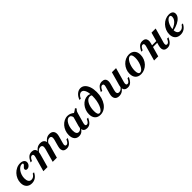

<svg xmlns="http://www.w3.org/2000/svg" viewBox="408 -2166 3714 3714"><g transform="rotate(-45 2264.5 -309.5)"><path d="M195.2 11.3Q123.4 11.3 83.1 -31.9Q42.7 -75 42.7 -150Q42.7 -205.6 63.7 -255.6Q84.7 -305.6 121 -344.4Q157.3 -383.1 204.4 -405.6Q251.6 -428.2 304 -428.2Q356.5 -428.2 386.7 -406Q416.9 -383.9 416.9 -346Q416.9 -321 404 -298.8Q391.1 -276.6 370.6 -262.5Q350 -248.4 325.8 -248.4Q306.5 -248.4 295.2 -257.7Q283.9 -266.9 283.9 -283.1Q283.9 -298.4 292.7 -310.1Q301.6 -321.8 313.7 -331.9Q325.8 -341.9 334.7 -351.6Q343.5 -361.3 343.5 -373.4Q343.5 -391.9 316.1 -391.9Q285.5 -391.9 257.3 -372.6Q229 -353.2 206.5 -320.6Q183.9 -287.9 170.6 -246.4Q157.3 -204.8 157.3 -161.3Q157.3 -106.5 177.8 -75.8Q198.4 -45.2 237.9 -45.2Q269.4 -45.2 294 -62.1Q318.5 -79 339.5 -113.7H374.2Q344.4 -51.6 299.6 -20.2Q254.8 11.3 195.2 11.3Z M829.8 -208.1 848.4 -273.4Q862.1 -323.4 850.8 -348.8Q839.5 -374.2 804 -374.2Q771.8 -374.2 745.6 -353.2Q719.4 -332.3 696.8 -290.3L688.7 -310.5Q718.5 -369.4 759.7 -398.8Q800.8 -428.2 854.8 -428.2Q923.4 -428.2 951.6 -383.5Q979.8 -338.7 958.9 -261.3L943.5 -208.1ZM1077.4 -208.1 1096.8 -277.4Q1109.7 -325 1099.2 -349.6Q1088.7 -374.2 1055.6 -374.2Q1025 -374.2 999.6 -353.2Q974.2 -332.3 952.4 -290.3L944.4 -310.5Q974.2 -370.2 1014.1 -399.2Q1054 -428.2 1105.6 -428.2Q1173.4 -428.2 1200.4 -383.9Q1227.4 -339.5 1206.5 -263.7L1191.1 -208.1ZM575 -208.1 601.6 -303.2Q611.3 -336.3 604.4 -355.2Q597.6 -374.2 575 -374.2Q557.3 -374.2 542.3 -362.1Q527.4 -350 513.7 -325L498.4 -295.2H461.3L481.5 -332.3Q498.4 -363.7 518.1 -385.1Q537.9 -406.5 562.9 -417.3Q587.9 -428.2 617.7 -428.2Q660.5 -428.2 684.7 -410.1Q708.9 -391.9 714.9 -358.5Q721 -325 708.1 -279L688.7 -208.1ZM516.1 0 575 -208.1H688.7L629.8 0ZM771.8 0 829.8 -208.1H943.5L885.5 0ZM1164.5 -112.9Q1154.8 -79.8 1161.7 -60.9Q1168.5 -41.9 1191.1 -41.9Q1208.9 -41.9 1223.8 -54.4Q1238.7 -66.9 1251.6 -91.1L1267.7 -121H1304L1284.7 -83.9Q1267.7 -52.4 1247.6 -31Q1227.4 -9.7 1203.2 1.2Q1179 12.1 1147.6 12.1Q1105.6 11.3 1081.5 -6.9Q1057.3 -25 1051.2 -58.1Q1045.2 -91.1 1058.1 -137.1L1077.4 -208.1H1191.1Z M1486.3 11.3Q1425 11.3 1390.7 -30.2Q1356.5 -71.8 1356.5 -146Q1356.5 -203.2 1375.8 -254Q1395.2 -304.8 1429 -344Q1462.9 -383.1 1507.3 -405.6Q1551.6 -428.2 1600.8 -428.2Q1641.1 -428.2 1678.6 -411.3Q1716.1 -394.4 1748.4 -361.3L1671 -309.7Q1666.9 -348.4 1649.6 -369.8Q1632.3 -391.1 1604.8 -391.1Q1579 -391.1 1555.2 -371.8Q1531.5 -352.4 1512.5 -319Q1493.5 -285.5 1482.7 -243.5Q1471.8 -201.6 1471.8 -156.5Q1471.8 -103.2 1488.3 -76.6Q1504.8 -50 1537.9 -50Q1561.3 -50 1581 -64.5Q1600.8 -79 1617.7 -107.3L1625.8 -93.5Q1603.2 -41.1 1568.5 -14.9Q1533.9 11.3 1486.3 11.3ZM1634.7 -208.1 1675.8 -354.8Q1715.3 -368.5 1747.2 -386.3Q1779 -404 1809.7 -429.8L1829.8 -401.6Q1816.1 -390.3 1806.9 -379Q1797.6 -367.7 1791.1 -352.8Q1784.7 -337.9 1779 -316.1L1748.4 -208.1ZM1721.8 -112.9Q1712.1 -79.8 1719 -60.9Q1725.8 -41.9 1748.4 -41.9Q1766.1 -41.9 1781 -54.4Q1796 -66.9 1808.9 -91.1L1825 -121H1861.3L1841.9 -83.9Q1825 -52.4 1805.2 -31Q1785.5 -9.7 1760.9 1.2Q1736.3 12.1 1704.8 12.1Q1662.9 11.3 1638.7 -6.9Q1614.5 -25 1608.5 -58.1Q1602.4 -91.1 1614.5 -137.1L1634.7 -208.1H1748.4Z M2070.2 11.3Q1998.4 11.3 1958.1 -32.7Q1917.7 -76.6 1917.7 -154.8Q1917.7 -209.7 1936.3 -259.3Q1954.8 -308.9 1987.1 -346.8Q2019.4 -384.7 2061.3 -406.5Q2103.2 -428.2 2150 -428.2Q2194.4 -428.2 2221 -404.8V-371.8Q2212.9 -379.8 2199.6 -384.3Q2186.3 -388.7 2171.8 -388.7Q2141.1 -388.7 2115.3 -369Q2089.5 -349.2 2070.2 -313.7Q2050.8 -278.2 2040.3 -231Q2029.8 -183.9 2029.8 -129.8Q2029.8 -75.8 2042.3 -50.4Q2054.8 -25 2080.6 -25Q2108.1 -25 2132.7 -52Q2157.3 -79 2176.2 -125.4Q2195.2 -171.8 2206 -231Q2216.9 -290.3 2216.9 -355.6Q2216.9 -421.8 2205.2 -469.4Q2193.5 -516.9 2171.4 -542.3Q2149.2 -567.7 2118.5 -567.7Q2088.7 -567.7 2063.3 -544.8Q2037.9 -521.8 2019.4 -479.8H1984.7Q2008.1 -548.4 2055.2 -589.5Q2102.4 -630.6 2157.3 -630.6Q2208.9 -630.6 2247.6 -595.6Q2286.3 -560.5 2308.1 -498.4Q2329.8 -436.3 2329.8 -353.2Q2329.8 -274.2 2310.5 -207.7Q2291.1 -141.1 2256.5 -91.9Q2221.8 -42.7 2174.2 -15.7Q2126.6 11.3 2070.2 11.3Z M2611.3 -208.1 2592.7 -141.1Q2579 -92.7 2589.9 -67.7Q2600.8 -42.7 2635.5 -42.7Q2666.1 -42.7 2692.3 -63.3Q2718.5 -83.9 2740.3 -126.6L2748.4 -105.6Q2718.5 -46.8 2677.8 -17.7Q2637.1 11.3 2584.7 11.3Q2516.9 11.3 2489.1 -33.1Q2461.3 -77.4 2482.3 -153.2L2497.6 -208.1ZM2497.6 -208.1 2524.2 -303.2Q2533.9 -336.3 2527 -355.2Q2520.2 -374.2 2497.6 -374.2Q2479.8 -374.2 2464.9 -362.1Q2450 -350 2436.3 -325L2421 -295.2H2383.9L2404 -332.3Q2421 -363.7 2440.7 -385.1Q2460.5 -406.5 2485.5 -417.3Q2510.5 -428.2 2540.3 -428.2Q2583.1 -428.2 2607.3 -410.1Q2631.5 -391.9 2637.5 -358.5Q2643.5 -325 2630.6 -279L2611.3 -208.1ZM2748.4 -208.1 2806.5 -416.1H2920.2L2862.1 -208.1ZM2834.7 -112.9Q2825.8 -79.8 2832.3 -60.9Q2838.7 -41.9 2862.1 -41.9Q2879.8 -41.9 2894.8 -54.4Q2909.7 -66.9 2922.6 -91.1L2938.7 -121H2975L2955.6 -83.9Q2938.7 -52.4 2919 -31Q2899.2 -9.7 2874.6 1.2Q2850 12.1 2818.5 12.1Q2776.6 11.3 2752.4 -6.9Q2728.2 -25 2722.2 -58.1Q2716.1 -91.1 2728.2 -137.1L2748.4 -208.1H2862.1Z M3183.1 11.3Q3108.9 11.3 3067.7 -31.9Q3026.6 -75 3026.6 -153.2Q3026.6 -208.9 3046.8 -258.5Q3066.9 -308.1 3102.4 -346.4Q3137.9 -384.7 3183.9 -406.5Q3229.8 -428.2 3282.3 -428.2Q3355.6 -428.2 3397.2 -384.7Q3438.7 -341.1 3438.7 -262.9Q3438.7 -207.3 3418.5 -157.7Q3398.4 -108.1 3362.9 -70.2Q3327.4 -32.3 3281 -10.5Q3234.7 11.3 3183.1 11.3ZM3191.1 -25Q3210.5 -25 3230.2 -39.9Q3250 -54.8 3266.9 -81.5Q3283.9 -108.1 3297.2 -141.9Q3310.5 -175.8 3318.1 -214.5Q3325.8 -253.2 3325.8 -291.9Q3325.8 -341.1 3312.9 -366.5Q3300 -391.9 3275 -391.9Q3254.8 -391.9 3235.1 -376.6Q3215.3 -361.3 3198 -335.1Q3180.6 -308.9 3167.7 -274.6Q3154.8 -240.3 3147.2 -201.6Q3139.5 -162.9 3139.5 -124.2Q3139.5 -75 3152.8 -50Q3166.1 -25 3191.1 -25Z M3603.2 -208.1 3629.8 -303.2Q3639.5 -336.3 3632.7 -355.2Q3625.8 -374.2 3603.2 -374.2Q3585.5 -374.2 3570.6 -362.1Q3555.6 -350 3541.9 -325L3526.6 -295.2H3489.5L3509.7 -332.3Q3526.6 -363.7 3546.4 -385.1Q3566.1 -406.5 3591.1 -417.3Q3616.1 -428.2 3646 -428.2Q3688.7 -428.2 3712.9 -410.1Q3737.1 -391.9 3743.1 -358.5Q3749.2 -325 3736.3 -279L3716.9 -208.1ZM3544.4 0 3603.2 -208.1H3716.9L3658.1 0ZM3673.4 -199.2 3683.1 -235.5H3885.5L3875 -199.2ZM3832.3 -208.1 3890.3 -416.1H4004L3946 -208.1ZM3918.5 -112.9Q3909.7 -79.8 3916.1 -60.9Q3922.6 -41.9 3945.2 -41.9Q3962.9 -41.9 3977.8 -54.4Q3992.7 -66.9 4006.5 -91.1L4021.8 -121H4058.9L4038.7 -83.9Q4022.6 -52.4 4002.4 -31Q3982.3 -9.7 3957.7 1.2Q3933.1 12.1 3902.4 12.1Q3860.5 11.3 3835.9 -6.9Q3811.3 -25 3805.6 -58.1Q3800 -91.1 3812.1 -137.1L3832.3 -208.1H3946Z M4263.7 11.3Q4191.1 11.3 4150.4 -31Q4109.7 -73.4 4109.7 -149.2Q4109.7 -204.8 4130.6 -255.2Q4151.6 -305.6 4188.3 -344.8Q4225 -383.9 4272.6 -406Q4320.2 -428.2 4372.6 -428.2Q4425.8 -428.2 4453.6 -406.5Q4481.5 -384.7 4481.5 -343.5Q4481.5 -300 4448.8 -260.5Q4416.1 -221 4356.5 -190.7Q4296.8 -160.5 4215.3 -143.5V-173.4Q4271.8 -192.7 4310.9 -220.6Q4350 -248.4 4371 -281.5Q4391.9 -314.5 4391.9 -349.2Q4391.9 -371 4383.5 -381.9Q4375 -392.7 4360.5 -392.7Q4336.3 -392.7 4312.1 -372.2Q4287.9 -351.6 4268.1 -317.7Q4248.4 -283.9 4236.3 -242.7Q4224.2 -201.6 4224.2 -160.5Q4224.2 -104.8 4245.6 -75Q4266.9 -45.2 4307.3 -45.2Q4338.7 -45.2 4364.5 -62.5Q4390.3 -79.8 4411.3 -113.7H4446Q4415.3 -51.6 4369.8 -20.2Q4324.2 11.3 4263.7 11.3Z"/></g></svg>

Font: Playfair 9pt
Style: Bold Italic
Weight: 700
Italic angle: -15.6°
Designer: Claus Eggers Sørensen
Foundry: Claus Eggers Sørensen
Version: Version 2.203